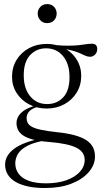

<svg xmlns="http://www.w3.org/2000/svg" viewBox="-20 -661 497 942"><path d="M200.5 261.5Q153 261.5 116.5 253.5Q80 245.5 55 230.5Q30 215.5 17.5 194.2Q5 173 5 146.5Q5 124.5 16 105Q27 85.5 50 68.5Q73 51.5 107.5 38.8Q142 26 189 17.5L219.5 12.5L208 27Q151 36 117.5 52.8Q84 69.5 69.5 92Q55 114.5 55 140.5Q55 169.5 71.5 191.8Q88 214 121.5 226.2Q155 238.5 206 238.5Q262.5 238.5 305 223.5Q347.5 208.5 371.5 182.2Q395.5 156 395.5 123.5Q395.5 105 386.2 90.2Q377 75.5 356.8 64.8Q336.5 54 303 46.8Q269.5 39.5 221 35.5Q172.5 32 141.2 23.5Q110 15 92.5 2.8Q75 -9.5 68 -24.8Q61 -40 61 -56.5Q61 -88 88 -111.2Q115 -134.5 166 -145.5L176 -139Q141 -132 125.8 -117Q110.5 -102 110.5 -81.5Q110.5 -69 115.5 -58.8Q120.5 -48.5 135.2 -39.8Q150 -31 179.8 -24.5Q209.5 -18 259 -12.5Q308.5 -7.5 344 2Q379.5 11.5 402 25.8Q424.5 40 435.2 60Q446 80 446 106.5Q446 147.5 415.8 183Q385.5 218.5 330.5 240Q275.5 261.5 200.5 261.5ZM209 -128.5Q161 -128.5 122.5 -149Q84 -169.5 61.5 -204.8Q39 -240 39 -284.5Q39 -331 61.5 -367.5Q84 -404 122.5 -424.8Q161 -445.5 208.5 -445.5Q244.5 -445.5 275.5 -433.8Q306.5 -422 329.5 -401Q352.5 -380 365.5 -351.5Q378.5 -323 378.5 -289.5Q378.5 -243 356.2 -206.8Q334 -170.5 295.5 -149.5Q257 -128.5 209 -128.5ZM212 -150.5Q260 -150.5 290.8 -184.2Q321.5 -218 321 -283.5Q321 -347.5 289.2 -385.8Q257.5 -424 205.5 -424Q158 -423.5 127 -389.8Q96 -356 96.5 -290.5Q96.5 -226.5 128.5 -188.2Q160.5 -150 212 -150.5ZM265 -422 250 -440Q288.5 -436.5 316.8 -436.8Q345 -437 365.2 -439.2Q385.5 -441.5 401.5 -444Q417.5 -446.5 431.5 -446.5Q444 -446.5 450.5 -440Q457 -433.5 457 -421Q457 -404.5 446.8 -393.5Q436.5 -382.5 421.5 -382.5Q410 -382.5 397.5 -388.2Q385 -394 368 -401.5Q351 -409 326.2 -415Q301.5 -421 265 -422ZM211.5 -547.5Q190.5 -547.5 177.8 -561.5Q165 -575.5 165 -594.5Q165 -613.5 177.8 -627.2Q190.5 -641 211.5 -641Q233 -641 245.5 -627.2Q258 -613.5 258 -594.5Q258 -575.5 245.5 -561.5Q233 -547.5 211.5 -547.5Z"/></svg>

Font: Newsreader 24pt Light
Style: Regular
Weight: 300
Designer: Hugues Gentile
Foundry: Production Type
Version: Version 1.003